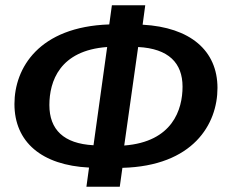

<svg xmlns="http://www.w3.org/2000/svg" viewBox="-20 -711 860 731"><path d="M808 -376C808 -519 704 -607 523 -617L533 -691H406L396 -618C128 -609 35 -452 35 -315C35 -170 139 -82 319 -73L309 0H436L446 -72C715 -79 808 -238 808 -376ZM168 -311C168 -401 207 -519 388 -532L336 -158C222 -164 168 -218 168 -311ZM453 -157 506 -532C622 -526 675 -471 675 -381C675 -294 637 -171 453 -157Z"/></svg>

Font: Fira Sans Medium
Style: Italic
Weight: 500
Italic angle: -8°
Designer: bBox Type GmbH & Carrois Corporate GbR & Edenspiekermann AG
Foundry: bBox Type GmbH & Carrois Corporate GbR & Edenspiekermann AG
Version: Version 4.301;PS 004.301;hotconv 1.0.88;makeotf.lib2.5.64775